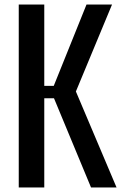

<svg xmlns="http://www.w3.org/2000/svg" viewBox="-20 -830 548 850"><path d="M63 0V-810H176V-450H218L363 -810H476L316 -425L496 0H383L219 -395H176V0Z"/></svg>

Font: Oswald
Style: Regular
Weight: 400
Designer: Vernon Adams
Foundry: Vernon Adams
Version: Version 4.103; ttfautohint (v1.8.3)